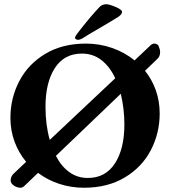

<svg xmlns="http://www.w3.org/2000/svg" viewBox="-20 -869 802 903"><path d="M29 0ZM662 -536Q695 -495 713 -444Q731 -393 731 -335Q731 -243 689.5 -163Q648 -83 567 -34.5Q486 14 375 14Q315 14 259.5 -4Q204 -22 159 -56L92 8Q84 14 77 14Q60 14 45 3.5Q30 -7 30 -20Q30 -40 46 -54L103 -108Q68 -150 48.5 -202.5Q29 -255 29 -315Q29 -407 70.5 -487Q112 -567 192.5 -615.5Q273 -664 384 -664Q448 -664 507 -643.5Q566 -623 613 -585L688 -656Q696 -664 706 -664Q713 -664 719 -660.5Q725 -657 727 -650Q733 -636 733 -624Q733 -604 721 -593ZM214 -211 522 -501Q497 -555 457.5 -586Q418 -617 365 -617Q282 -617 238 -549Q194 -481 194 -367Q194 -281 214 -211ZM548 -428 243 -136Q268 -87 306 -59.5Q344 -32 393 -32Q476 -32 520.5 -100.5Q565 -169 565 -284Q565 -357 548 -428ZM333 -691Q333 -698 344 -712Q404 -790 449 -837Q462 -850 483 -849Q500 -847 528 -834.5Q556 -822 554 -811Q551 -799 535 -789Q507 -771 445 -735Q393 -705 370 -690Q362 -685 355 -683Q348 -681 345 -682Q333 -684 333 -691Z"/></svg>

Font: EB Garamond
Style: Bold
Weight: 700
Designer: Georg Duffner and Octavio Pardo
Foundry: Georg Duffner
Version: Version 1.000; ttfautohint (v1.6)